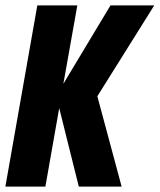

<svg xmlns="http://www.w3.org/2000/svg" viewBox="-46 -695 594 715"><path d="M-26 0H123L174.5 -292.5L247.5 0H407L316.5 -336.5L528.5 -675H365.5L190 -383L242 -675H93Z"/></svg>

Font: Anybody Condensed
Style: Bold Italic
Weight: 700
Width: 3
Italic angle: -10°
Version: Version 1.113;gftools[0.9.25]